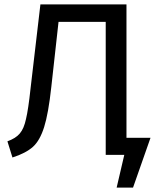

<svg xmlns="http://www.w3.org/2000/svg" viewBox="-20 -709 709 879"><path d="M559 -78V-689H165L120 -305C113 -240 106 -193 99 -164C86 -105 65 -81 14 -62L37 12C78 -1 110 -18 131 -37C152 -56 169 -86 182 -127C195 -168 206 -229 215 -312L248 -609H464V0H549L514 150H589L669 -78Z"/></svg>

Font: Fira Sans
Style: Regular
Weight: 400
Designer: Carrois Corporate & Edenspiekermann AG
Foundry: Carrois Corporate GbR & Edenspiekermann AG
Version: Version 4.203